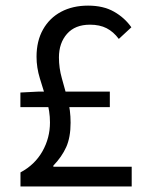

<svg xmlns="http://www.w3.org/2000/svg" viewBox="-20 -670 537 690"><path d="M53.6 0V-50.4Q105.1 -77.9 132.3 -125.9Q159.6 -174 159.6 -229.8Q159.6 -270.5 147.5 -309.9Q135.4 -349.3 123.3 -388.2Q111.3 -427.1 111.3 -466.1Q111.3 -522.6 134.6 -564Q157.9 -605.4 199.5 -627.6Q241.2 -649.8 296.6 -649.8Q351.4 -649.8 389.6 -628.1Q427.8 -606.5 452.1 -571.9L407 -530.1Q387.9 -555.8 363.1 -568.6Q338.3 -581.3 303.4 -581.3Q249.7 -581.3 220.8 -548.3Q191.8 -515.3 191.8 -463.7Q191.8 -425.3 202.3 -388.6Q212.8 -351.9 223.3 -312.9Q233.7 -273.9 233.7 -229Q233.7 -176.7 218 -141.5Q202.2 -106.4 171.7 -74.7V-70.7H453.3V0ZM53.3 -285V-337.5L120 -340.9H374.7V-285Z"/></svg>

Font: Source Sans Variable
Style: Regular
Weight: 200
Designer: Paul D. Hunt
Foundry: Adobe Systems Incorporated
Version: Version 3.006;hotconv 1.0.111;makeotfexe 2.5.65597